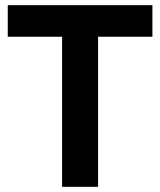

<svg xmlns="http://www.w3.org/2000/svg" viewBox="-20 -722 619 742"><path d="M359 -580H569V-702H10V-580H220V0H359Z"/></svg>

Font: Geom SemiBold
Style: Bold
Weight: 600
Version: Version 1.102